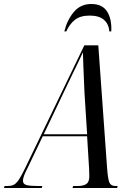

<svg xmlns="http://www.w3.org/2000/svg" viewBox="-77 -941 669 961"><path d="M-57 0 -54 -10H-40Q-22 -10 -9.5 -15.5Q3 -21 16.5 -40.5Q30 -60 49 -100L345 -714H415L459 -100Q463 -45 470.5 -27.5Q478 -10 501 -10H512L509 0H286L289 -10H312Q340 -10 355 -20Q370 -30 370 -59Q370 -67 369.5 -76.5Q369 -86 369 -96L359 -259H137L62 -102Q52 -83 45 -66Q38 -49 38 -36Q38 -20 55 -15Q72 -10 111 -10H135L132 0ZM244 -483 142 -269H359L346 -475Q345 -505 343 -543Q341 -581 340 -618Q339 -655 338 -679Q327 -655 314.5 -629Q302 -603 285 -568.5Q268 -534 244 -483ZM245 -784Q259 -841 292.5 -881Q326 -921 380 -921Q435 -921 459 -883.5Q483 -846 480 -784H470Q468 -820 443.5 -841.5Q419 -863 372 -863Q324 -863 297 -841Q270 -819 255 -784Z"/></svg>

Font: Noto Serif Display ExtraCondensed
Style: Italic
Weight: 400
Width: 2
Italic angle: -12°
Designer: Monotype Design Team
Foundry: Monotype Imaging Inc.
Version: Version 2.009